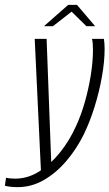

<svg xmlns="http://www.w3.org/2000/svg" viewBox="-93 -655 451 791"><path d="M-20 116Q-35 116 -49 114.5Q-63 113 -73 110L-68 77Q-61 79 -52 80Q-43 81 -31 81Q21 81 67.5 52Q114 23 153.5 -26Q193 -75 220 -135Q241 -180 256.5 -234.5Q272 -289 281 -345Q290 -401 290 -450Q290 -465 289 -476.5Q288 -488 286 -495H335Q338 -477 338 -453Q338 -402 327 -339.5Q316 -277 296.5 -214.5Q277 -152 252 -101Q223 -42 181 7.5Q139 57 88 86.5Q37 116 -20 116ZM76 56 50 -495H99L119 39ZM88 -547 188 -635H224L299 -547H263L202 -607L125 -547Z"/></svg>

Font: Alumni Sans Light
Style: Italic
Weight: 300
Italic angle: -8°
Version: Version 1.016